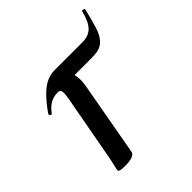

<svg xmlns="http://www.w3.org/2000/svg" viewBox="-142 -548 643 643"><g transform="rotate(-45 179.5 -227.0)"><path d="M347 -460Q348 -463 354 -461.5Q360 -460 359 -458Q349 -415 339.5 -385.5Q330 -356 313 -341.5Q296 -327 262 -327H149L126 -362Q160 -362 173 -338.5Q186 -315 178 -271L131 -10Q127 8 83 8Q66 8 60 6Q54 4 54 1Q54 -3 59.5 -26Q65 -49 69 -74L108 -286Q112 -312 109.5 -319Q107 -326 97 -326Q77 -326 61.5 -317Q46 -308 32 -289Q30 -286 26 -290Q22 -294 24 -298Q57 -345 84.5 -365.5Q112 -386 142 -386H275Q303 -386 320 -402.5Q337 -419 347 -460Z"/></g></svg>

Font: Cormorant SemiBold
Style: Italic
Weight: 600
Italic angle: -10°
Designer: Christian Thalmann (Catharsis Fonts)
Foundry: Catharsis Fonts
Version: Version 4.000